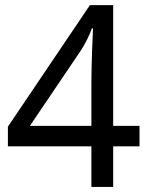

<svg xmlns="http://www.w3.org/2000/svg" viewBox="-20 -738 591 758"><path d="M530.8 -160.2H426.8V0H340.8V-160.2H11.2V-237.8L335 -717.8H426.8V-241.2H530.8ZM340.8 -241.2V-415Q340.8 -442.4 341.6 -472.4Q342.3 -502.4 343.3 -531Q344.2 -559.6 345.5 -584.5Q346.7 -609.4 347.2 -626H342.8Q339.4 -616.2 334.2 -604.2Q329.1 -592.3 323 -580.3Q316.9 -568.4 310.5 -557.1Q304.2 -545.9 298.8 -538.1L98.1 -241.2Z"/></svg>

Font: WenQuanYi Micro Hei
Style: Regular
Weight: 400
Foundry: Ascender Corporation
Version: Version 0.2.0-beta